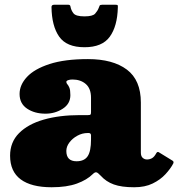

<svg xmlns="http://www.w3.org/2000/svg" viewBox="-20 -779 751 809"><path d="M22.5 -123Q22.5 -180 60.2 -218Q98 -256 164.2 -275Q230.5 -294 316.5 -294H350.5Q359 -294 361.2 -296Q363.5 -298 363.5 -307V-367Q363.5 -406 341.5 -425Q319.5 -444 285.5 -444Q274.5 -444 267 -441.2Q259.5 -438.5 259.5 -434Q259.5 -428.5 263.8 -424Q268 -419.5 272.2 -409.8Q276.5 -400 276.5 -378Q276.5 -341.5 244.2 -320.8Q212 -300 171.5 -300Q126 -300 94.2 -321.2Q62.5 -342.5 62.5 -383Q62.5 -421.5 93.8 -455Q125 -488.5 188.8 -509.2Q252.5 -530 350.5 -530Q455.5 -530 514.5 -485.8Q573.5 -441.5 573.5 -347V-136Q573.5 -121 581.2 -114Q589 -107 599.5 -107Q610 -107 620 -112.2Q630 -117.5 638.5 -133.5Q643.5 -142 650 -137L707 -102Q713.5 -98 710 -90Q698.5 -68 677 -44.8Q655.5 -21.5 623.2 -5.8Q591 10 545.5 10H545Q492 10 459.5 -1.8Q427 -13.5 404.5 -38.5Q392 -52 385.8 -53Q379.5 -54 371 -45.5Q346.5 -21 304 -5.5Q261.5 10 197.5 10Q112 10 67.2 -23.2Q22.5 -56.5 22.5 -123ZM259.5 -143Q259.5 -99.5 302.5 -99.5Q335 -99.5 349.2 -120.5Q363.5 -141.5 363.5 -191V-208.5Q363.5 -218.5 353.5 -218.5H349.5Q326.5 -218.5 306 -207.2Q285.5 -196 272.5 -178.8Q259.5 -161.5 259.5 -143ZM336 -580Q260.5 -580 229.2 -624.8Q198 -669.5 197 -749.5Q197 -759 208.5 -759H268Q276 -759 277 -751Q279.5 -736 289.5 -723Q299.5 -710 336 -710Q370.5 -710 380.8 -721.5Q391 -733 395.5 -744.5Q398 -751.5 399.8 -755.2Q401.5 -759 410.5 -759H466.5Q474.5 -759 475.8 -756.8Q477 -754.5 476.5 -747Q474.5 -668.5 442.5 -624.2Q410.5 -580 336 -580Z"/></svg>

Font: Besley* Fatface
Style: Regular
Weight: 900
Designer: Owen Earl
Foundry: indestructible type*
Version: Version 3.000; ttfautohint (v1.8.3)